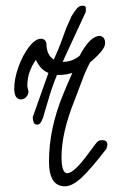

<svg xmlns="http://www.w3.org/2000/svg" viewBox="-20 -634 418 674"><path d="M357 -126Q357 -121 353 -111Q300 -42 267 -11Q234 20 208 20Q152 20 152 -67Q152 -182 201 -301Q212 -329 234 -378Q211 -371 190 -371H180Q162 -327 148.5 -280Q135 -233 132 -224V-223Q126 -207 120.5 -201Q115 -195 107 -197Q101 -198 98 -205Q95 -212 95 -223L150 -378Q122 -389 106 -424Q76 -381 76 -335V-330L80 -313Q80 -302 72 -293.5Q64 -285 54 -285Q30 -285 30 -323Q30 -358 45 -399.5Q60 -441 82 -469.5Q104 -498 124 -498Q139 -498 143 -482Q143 -440 169 -425Q189 -470 193 -482L212 -534L231 -577Q243 -597 251 -605.5Q259 -614 269 -614Q278 -614 280 -610.5Q282 -607 281.5 -601.5Q281 -596 281 -592L212 -443L200 -417H201Q235 -417 260 -439Q296 -508 331 -508Q349 -505 349 -482Q349 -459 296 -415Q279 -382 266 -346L241 -280Q196 -168 196 -83Q196 -26 216 -26Q241 -26 296 -103Q303 -112 311 -123Q318 -133 323.5 -137.5Q329 -142 339 -142Q357 -142 357 -126Z"/></svg>

Font: Bad Script
Style: Regular
Weight: 400
Italic angle: -10°
Designer: Roman Shchyukin (Gaslight Type Foundry), Cyreal (Charset Expansion)
Foundry: Gaslight
Version: Version 2.000